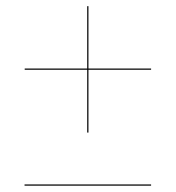

<svg xmlns="http://www.w3.org/2000/svg" viewBox="-20 -610 570 622"><path d="M262.5 -180.5H266.5V-384H469.5V-388H266.5V-590H262.5V-388H60V-384H262.5ZM59.5 -12.5V-8.5H469.5V-12.5Z"/></svg>

Font: Bodoni* 48pt Medium
Style: Italic
Weight: 500
Italic angle: -13°
Version: Version 2.3